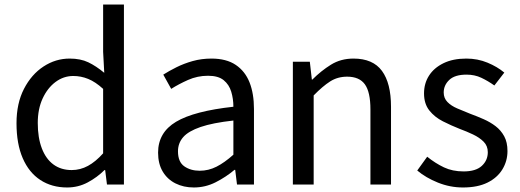

<svg xmlns="http://www.w3.org/2000/svg" viewBox="-20 -816 2301 849"><path d="M277 13Q209 13 158.5 -20Q108 -53 80.5 -116.5Q53 -180 53 -271Q53 -359 86 -423Q119 -487 172.5 -522Q226 -557 288 -557Q336 -557 370.5 -540.5Q405 -524 441 -494L436 -587V-796H528V0H453L445 -64H442Q410 -32 368 -9.5Q326 13 277 13ZM297 -64Q335 -64 369 -82.5Q403 -101 436 -138V-423Q402 -454 370 -467Q338 -480 304 -480Q261 -480 225.5 -453.5Q190 -427 168.5 -380.5Q147 -334 147 -272Q147 -207 165 -160Q183 -113 216.5 -88.5Q250 -64 297 -64Z M837 13Q792 13 756 -5Q720 -23 699.5 -57.5Q679 -92 679 -141Q679 -230 758.5 -277.5Q838 -325 1012 -344Q1012 -379 1002.5 -410.5Q993 -442 969 -461.5Q945 -481 900 -481Q853 -481 811.5 -462.5Q770 -444 737 -423L702 -486Q727 -502 760 -518.5Q793 -535 832 -546Q871 -557 915 -557Q981 -557 1022.5 -529Q1064 -501 1083.5 -451.5Q1103 -402 1103 -334V0H1028L1020 -65H1017Q979 -33 933.5 -10Q888 13 837 13ZM863 -61Q902 -61 937.5 -79Q973 -97 1012 -132V-283Q921 -273 867 -254.5Q813 -236 790 -209.5Q767 -183 767 -147Q767 -100 795 -80.5Q823 -61 863 -61Z M1275 0V-543H1350L1359 -464H1361Q1400 -503 1443.5 -530Q1487 -557 1543 -557Q1629 -557 1669 -502.5Q1709 -448 1709 -344V0H1618V-332Q1618 -409 1593.5 -443Q1569 -477 1515 -477Q1473 -477 1440 -456Q1407 -435 1367 -394V0Z M2027 13Q1970 13 1916.5 -8.5Q1863 -30 1825 -62L1869 -123Q1905 -94 1943 -76Q1981 -58 2030 -58Q2084 -58 2110.5 -82.5Q2137 -107 2137 -143Q2137 -171 2118.5 -189.5Q2100 -208 2071.5 -221.5Q2043 -235 2013 -246Q1975 -261 1938.5 -279.5Q1902 -298 1878.5 -327.5Q1855 -357 1855 -403Q1855 -447 1877 -481.5Q1899 -516 1941 -536.5Q1983 -557 2042 -557Q2092 -557 2135.5 -539Q2179 -521 2210 -495L2166 -438Q2138 -458 2108.5 -472Q2079 -486 2043 -486Q1991 -486 1966.5 -462.5Q1942 -439 1942 -407Q1942 -382 1958.5 -365Q1975 -348 2002 -336.5Q2029 -325 2059 -313Q2089 -302 2118.5 -289Q2148 -276 2171.5 -258Q2195 -240 2209.5 -213.5Q2224 -187 2224 -148Q2224 -104 2201.5 -67Q2179 -30 2135.5 -8.5Q2092 13 2027 13Z"/></svg>

Font: Noto Sans HK Thin
Style: Regular
Weight: 400
Version: Version 2.004-H2;hotconv 1.0.118;makeotfexe 2.5.65603